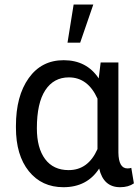

<svg xmlns="http://www.w3.org/2000/svg" viewBox="-20 -798 605 829"><path d="M48.8 0ZM491.2 -528.3V-139.2Q492.2 -70.8 530.3 -70.8Q539.6 -70.8 546.9 -73.2L558.1 -6.3Q534.7 10.3 498.5 10.3Q426.8 10.3 408.2 -70.3Q356 10.3 253.9 10.3Q160.2 10.3 104.5 -58.8Q48.8 -127.9 48.8 -247.1V-254.4Q48.8 -383.3 104 -460.7Q159.2 -538.1 254.9 -538.1Q354 -538.1 406.2 -459.5L414.6 -528.3ZM139.2 -244.1Q139.2 -158.7 174.8 -111.1Q210.4 -63.5 276.4 -63.5Q360.8 -63.5 400.9 -154.3V-372.1Q359.4 -463.9 277.3 -463.9Q211.9 -463.9 175.5 -408.4Q139.2 -353 139.2 -244.1ZM297.9 -778.3H382.8L326.2 -613.8H271.5Z"/></svg>

Font: Roboto
Style: Regular
Weight: 400
Designer: Google
Version: Version 2.134; 2016; ttfautohint (v1.6)